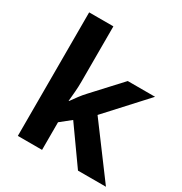

<svg xmlns="http://www.w3.org/2000/svg" viewBox="-176 -891 972 1023"><g transform="rotate(30 310.0 -380.0)"><path d="M227 -420Q227 -389 224.5 -358.5Q222 -328 219 -297H221Q236 -318 252 -339.5Q268 -361 286 -380L439 -546H607L390 -309L620 0H448L291 -221L227 -170V0H78V-760H227Z"/></g></svg>

Font: Noto Sans Myanmar
Style: Bold
Weight: 700
Designer: Monotype Design Team
Foundry: Monotype Imaging Inc.
Version: Version 2.107; ttfautohint (v1.8.4.7-5d5b)